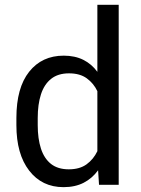

<svg xmlns="http://www.w3.org/2000/svg" viewBox="-20 -770 587 800"><path d="M385.7 -750H474.6V0H392.6L388.7 -60.5Q364.3 -26.9 328.6 -8.5Q293 9.8 244.6 9.8Q154.8 9.8 101.6 -59.1Q48.3 -127.9 48.3 -248.5V-278.3Q48.3 -404.3 101.6 -471.2Q154.8 -538.1 245.6 -538.1Q292 -538.1 326.9 -520.8Q361.8 -503.4 385.7 -470.7ZM266.6 -64.5Q312 -64.5 340.8 -85.4Q369.6 -106.4 385.7 -140.1V-390.1Q370.1 -422.9 341.6 -443.6Q313 -464.4 267.6 -464.4Q221.7 -464.4 192.9 -441.4Q164.1 -418.5 150.6 -376.7Q137.2 -335 137.2 -278.3V-248.5Q137.2 -192.4 150.6 -150.9Q164.1 -109.4 192.6 -86.9Q221.2 -64.5 266.6 -64.5Z"/></svg>

Font: Robert Sans Medium
Style: Regular
Weight: 500
Designer: Christian Robertson (extended by Adam Twardoch)
Foundry: Google
Version: Version 12.135;April 2, 2019;FontCreator 11.5.0.2425 64-bit;